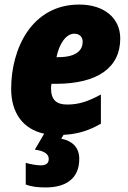

<svg xmlns="http://www.w3.org/2000/svg" viewBox="-20 -583 562 843"><path d="M328 115C328 61 294 35 249 26L259 9C322 6 371 -10 423 -40V-168C367 -138 327 -124 275 -124C228 -124 204 -144 204 -196C204 -202 205 -208 206 -215H225C407 -215 508 -285 508 -414C508 -504 437 -563 328 -563C119 -563 29 -369 29 -193C29 -87 81 -16 174 4L133 74C179 80 194 96 194 115C194 135 181 143 158 143C143 143 112 138 93 132V227C118 237 147 240 181 240C268 240 328 202 328 115ZM228 -332C240 -391 270 -435 306 -435C330 -435 343 -420 343 -400C343 -365 319 -332 235 -332Z"/></svg>

Font: Noto Sans UI SemiCondensed Black
Style: Italic
Weight: 900
Width: 4
Italic angle: -372°
Designer: Monotype Design Team
Foundry: Monotype Imaging Inc.
Version: Version 1.901